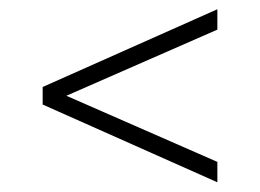

<svg xmlns="http://www.w3.org/2000/svg" viewBox="-20 -582 548 405"><path d="M438.5 -562.5V-519.5L120 -380L438.5 -240.5V-197.5L70 -361.5V-398.5Z"/></svg>

Font: Encode Sans Condensed ExLight
Style: Regular
Weight: 275
Width: 3
Designer: Multiple Designers
Foundry: Impallari Type
Version: Version 2.000